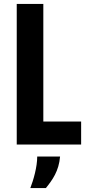

<svg xmlns="http://www.w3.org/2000/svg" viewBox="-20 -734 455 975"><path d="M65 0H392V-117H200V-714H65ZM134 221H213C246 180 279 135 285 61H169C169 114 150 180 134 221Z"/></svg>

Font: Kathrein 77 Bold Condensed
Style: Regular
Weight: 700
Width: 3
Designer: Lazydogs Typefoundry, based on Open Sans by Ascender Corporation
Foundry: Lazydogs Typefoundry
Version: Version 1.003;PS 001.003;hotconv 1.0.88;makeotf.lib2.5.64775